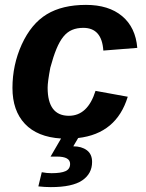

<svg xmlns="http://www.w3.org/2000/svg" viewBox="-20 -558 596 786"><path d="M188 208Q164 208 137 205L151 147Q161 149 171 150Q181 151 191 151Q230 151 248.5 142.5Q267 134 267 113Q267 83 213 83H201H187L230 9Q133 3 82 -51Q31 -105 31 -198Q31 -292 69 -376Q108 -461 171.5 -499.5Q235 -538 332 -538Q425 -538 480 -492Q535 -446 542 -362L403 -351Q397 -444 321 -444Q295 -444 275 -435.5Q255 -427 239.5 -408Q224 -389 211 -357.5Q198 -326 186 -281Q175 -223 175 -199Q175 -84 262 -84Q339 -84 371 -186L503 -162Q457 -11 300 7L280 41Q314 41 335.5 57Q357 73 357 105Q357 153 316.5 180.5Q276 208 188 208Z"/></svg>

Font: Libra Sans Modern
Style: Bold Italic
Weight: 700
Italic angle: -12°
Foundry: Stefan Peev, Context Ltd
Version: Version 1.000